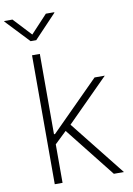

<svg xmlns="http://www.w3.org/2000/svg" viewBox="-130 -1005 739 1067"><g transform="rotate(-10 239.5 -471.0)"><path d="M90.3 0H134.3V-217.3L201.2 -281.2L423.8 0H480.5L233.9 -310.5L468.8 -545.9H411.1L140.1 -274.4H134.3V-727.5H90.3ZM17.6 -941.9H-28.8V-938.5L96.2 -806.2H127.9L253.4 -938.5V-941.9H206.1L111.8 -840.8Z"/></g></svg>

Font: Raveo ExtraLight
Style: Regular
Weight: 200
Designer: Jakub Foglar, Rasmus Andersson (Inter)
Foundry: Jakubfoglar.com
Version: Version 1.100;Glyphs 3.2.3 (3260)